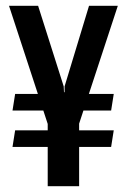

<svg xmlns="http://www.w3.org/2000/svg" viewBox="-20 -640 437 660"><path d="M144 0V-214L11 -620H111L199 -343L200 -323H202V-343L286 -620H385L252 -215V0ZM23 -135 32 -192H371L362 -135ZM23 -260 32 -317H371L362 -260Z"/></svg>

Font: Smooch Sans
Style: Bold
Weight: 700
Designer: Robert E. Leuschke
Foundry: Robert E. Leuschke
Version: Version 1.010